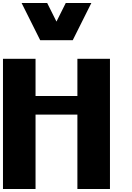

<svg xmlns="http://www.w3.org/2000/svg" viewBox="-20 -1270 884 1290"><path d="M218.8 -625H500V-875H718.8V0H500V-500H218.8V0H0V-875H218.8ZM296.9 -1250 359.4 -1125 421.9 -1250H593.8L468.8 -1000H250L125 -1250Z"/></svg>

Font: CraftyPE
Style: Regular
Weight: 400
Designer: Erek Butcher
Foundry: Haunted Coop
Version: Version 0.018;April 4, 2024;FontCreator 15.0.0.2962 64-bit